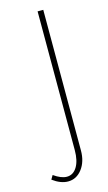

<svg xmlns="http://www.w3.org/2000/svg" viewBox="-112 -740 442 786"><g transform="rotate(-15 109.0 -346.5)"><path d="M10 -19 20 -36Q51 -14 75 -14Q102 -14 118 -40Q134 -66 134 -111V-699H158V-103Q158 -56 134.5 -25Q111 6 75 6Q44 6 10 -19Z"/></g></svg>

Font: Moniqa Thin Paragraph
Style: Regular
Weight: 100
Designer: Rajesh Rajput
Foundry: Rajesh Rajput
Version: Version 1.000